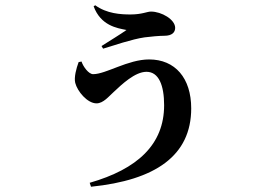

<svg xmlns="http://www.w3.org/2000/svg" viewBox="-20 -629 1040 730"><path d="M290 -395 279 -393C270 -369 261 -335 266 -314C274 -282 312 -236 347 -236C373 -236 394 -263 412 -279C443 -308 493 -356 537 -356C584 -356 604 -304 604 -229C604 -79 502 14 321 66L326 81C571 56 707 -37 707 -217C707 -332 646 -403 547 -403C466 -403 383 -347 334 -347C317 -347 296 -376 290 -395ZM336 -605C363 -532 424 -522 461 -515C440 -500 396 -473 366 -454L372 -444C409 -455 481 -480 530 -487C552 -490 587 -493 605 -493C634 -493 646 -506 646 -523C646 -555 594 -585 554 -585C539 -585 520 -574 476 -574C439 -574 386 -577 342 -609Z"/></svg>

Font: Noto Serif JP
Style: Bold
Weight: 700
Designer: Ryoko NISHIZUKA 西塚涼子 (kana & ideographs); Frank Grießhammer (Latin, Greek & Cyrillic); Wenlong ZHANG 张文龙 (bopomofo); San
Foundry: Adobe
Version: Version 2.001;hotconv 1.1.0;makeotfexe 2.6.0